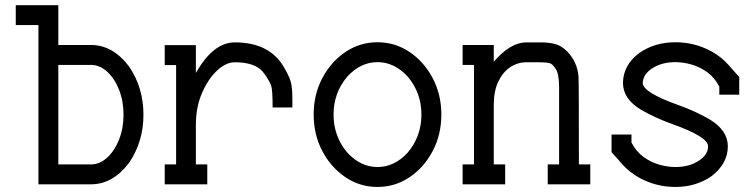

<svg xmlns="http://www.w3.org/2000/svg" viewBox="-20 -719 2945 749"><path d="M335 -77.6Q369.1 -77.6 398.2 -104.2Q427.2 -130.9 444.6 -175Q461.9 -219.2 461.9 -271.5Q461.9 -324.2 444.6 -368.4Q427.2 -412.6 398.2 -439.2Q369.1 -465.8 335 -465.8H207.5V-77.6ZM483.9 -459Q539.6 -377 539.6 -271.5Q539.6 -166.5 483.9 -84.5Q420.4 0 335 0H129.9V-621.1H41.5V-698.7H207.5V-543.5H335Q420.4 -543.5 483.9 -459Z M788.6 0H622.6V-77.6H667V-465.3H622.6V-543H744.1V-434.1Q811.5 -553.7 896 -553.7Q1035.6 -553.7 1090.8 -451.2Q1112.3 -415 1117.2 -387.7Q1120.6 -365.7 1120.6 -331.5V-299.8H1043.5Q1043.5 -369.6 1037.6 -385.7Q1033.7 -396.5 1023.9 -412.1Q1017.1 -425.3 1004.4 -439.9Q973.1 -476.1 896 -476.1Q861.3 -476.1 826.4 -443.4Q791.5 -410.6 767.8 -355.5Q744.1 -300.3 744.1 -232.4V-77.6H788.6Z M1452.6 -67.4Q1518.6 -67.4 1570.8 -124Q1624 -187.5 1624 -272Q1624 -356.4 1570.8 -419.9Q1518.6 -476.6 1452.6 -476.6Q1386.7 -476.6 1334.5 -419.9Q1281.2 -356.4 1281.2 -272Q1281.2 -187.5 1334.5 -124Q1386.7 -67.4 1452.6 -67.4ZM1452.6 10.3Q1383.8 10.3 1327.4 -27.8Q1271 -65.9 1237.3 -129.9Q1203.6 -193.8 1203.6 -272Q1203.6 -350.1 1237.3 -414.1Q1271 -478 1327.4 -516.1Q1383.8 -554.2 1452.6 -554.2Q1521.5 -554.2 1577.9 -516.1Q1634.3 -478 1668 -414.1Q1701.7 -350.1 1701.7 -272Q1701.7 -193.8 1668 -129.9Q1634.3 -65.9 1577.9 -27.8Q1521.5 10.3 1452.6 10.3Z M2282.7 0H2116.7V-77.6H2161.1V-379.4Q2161.1 -405.3 2157.2 -426Q2153.3 -446.8 2138.2 -462.9Q2133.3 -468.3 2127.9 -471.2Q2117.7 -476.1 2077.1 -476.1H2033.7Q1999 -476.1 1970.2 -456.8Q1941.4 -437.5 1923.8 -400.4Q1906.2 -363.3 1906.2 -311V-77.6H1950.7V0H1784.7V-77.6H1829.1V-465.8H1784.7V-543.5H1906.2V-478Q1970.7 -553.7 2033.7 -553.7H2087.9Q2122.1 -553.7 2146.2 -547.1Q2170.4 -540.5 2192.9 -518.1Q2232.4 -476.6 2236.8 -420.4Q2238.3 -396.5 2238.3 -77.6H2282.7Z M2614.7 10.3Q2539.6 10.3 2474.1 -25.4Q2436 -46.4 2408.2 -77.6L2365.7 -125.5V-194.3H2443.4V-163.1Q2461.4 -127.9 2490.2 -106.9Q2519 -85.9 2551.8 -76.7Q2584.5 -67.4 2614.7 -67.4Q2667.5 -67.4 2704.8 -91.1Q2742.2 -114.7 2742.2 -148.4Q2742.2 -185.5 2601.6 -235.4Q2535.2 -259.3 2480.5 -291Q2410.2 -333.5 2410.2 -395.5Q2411.1 -464.8 2473.1 -511.7Q2533.7 -554.2 2614.7 -554.2Q2689.9 -554.2 2755.4 -518.6Q2793.5 -497.6 2821.3 -466.3L2863.8 -418.5V-349.6H2786.1V-380.9Q2768.1 -416 2739.3 -437Q2710.4 -458 2677.7 -467.3Q2645 -476.6 2614.7 -476.6Q2562 -476.6 2525.4 -453.1Q2488.8 -429.7 2487.3 -395.5Q2487.3 -358.4 2627.9 -308.6Q2694.3 -284.7 2749 -252.9Q2819.3 -210 2819.3 -148.4Q2819.3 -81.1 2756.3 -32.2Q2695.8 10.3 2614.7 10.3Z"/></svg>

Font: Turpis
Style: Regular
Weight: 400
Designer: GGBotNet
Foundry: f0n7
Version: 1.00